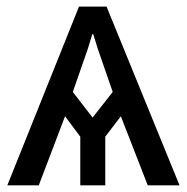

<svg xmlns="http://www.w3.org/2000/svg" viewBox="-20 -558 563 578"><path d="M2 0 217.8 -538.1H300.8L520.5 0H424.8L343.8 -208L296.9 -146.5V0H221.7V-146.5L175.8 -208L96.7 0ZM199.2 -281.2 258.8 -204.1 319.3 -281.2 274.4 -411.1 260.7 -455.1H257.8L244.1 -410.2Z"/></svg>

Font: Gothic A1 Medium
Style: Regular
Weight: 500
Designer: HanYang I&C Co.,Ltd.
Foundry: HanYang I&C Co.,Ltd.
Version: Version 2.50